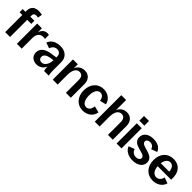

<svg xmlns="http://www.w3.org/2000/svg" viewBox="339 -2188 3651 3651"><g transform="rotate(45 2165.0 -362.0)"><path d="M84 -573V-545H10V-461H84V0H215V-461H324V-545H215V-577C215 -633 251 -653 330 -636L345 -726C181 -763 84 -707 84 -573Z M399 0H529V-287C529 -407 595 -448 661 -448C677 -448 694 -446 710 -443V-550C696 -553 682 -555 668 -555C599 -555 546 -509 527 -434V-545H399Z M937 15C1022 15 1092 -34 1115 -109C1117 -58 1121 -27 1130 0H1255C1246 -37 1242 -76 1242 -125V-350C1242 -494 1135 -556 1023 -556C897 -556 814 -507 777 -413L892 -372C912 -435 955 -471 1015 -471C1073 -471 1112 -433 1112 -372V-347L1000 -331C840 -309 769 -236 769 -141C769 -48 838 15 937 15ZM903 -154C903 -207 944 -245 1034 -259L1112 -271C1107 -160 1056 -80 980 -80C933 -80 903 -109 903 -154Z M1363 0H1495V-260C1495 -390 1542 -467 1622 -467C1682 -467 1717 -423 1717 -348V0H1849V-368C1849 -483 1779 -556 1673 -556C1588 -556 1520 -509 1493 -436V-544H1363Z M2180 15C2306 15 2403 -63 2418 -175L2288 -208C2281 -128 2240 -78 2182 -78C2108 -78 2062 -154 2062 -275C2062 -393 2107 -469 2180 -469C2235 -469 2275 -423 2282 -352L2410 -383C2389 -488 2294 -560 2178 -560C2026 -560 1923 -444 1923 -273C1923 -101 2027 15 2180 15Z M2493 0H2623V-260C2623 -391 2670 -467 2751 -467C2812 -467 2848 -422 2848 -348V0H2978V-368C2978 -486 2909 -560 2801 -560C2716 -560 2649 -512 2623 -439V-713H2493Z M3080 0H3212V-544H3080ZM3079 -613H3213V-739H3079Z M3521 15C3657 15 3748 -54 3748 -156C3748 -353 3433 -291 3431 -407C3430 -446 3464 -471 3515 -471C3569 -471 3611 -438 3620 -388L3740 -432C3712 -513 3629 -560 3518 -560C3386 -560 3299 -496 3299 -391C3299 -189 3613 -256 3615 -143C3615 -106 3580 -75 3523 -75C3459 -75 3410 -115 3398 -169L3278 -124C3310 -38 3403 15 3521 15Z M4062 15C4179 15 4276 -51 4300 -149L4183 -190C4170 -122 4125 -78 4066 -78C3993 -78 3945 -142 3937 -247H4300C4315 -445 4218 -560 4055 -560C3900 -560 3798 -447 3798 -275C3798 -101 3904 15 4062 15ZM3939 -329C3951 -417 3995 -471 4057 -471C4119 -471 4163 -415 4165 -329Z"/></g></svg>

Font: Ronzino
Style: Bold
Weight: 700
Designer: Nunzio Mazzaferro
Foundry: Collletttivo
Version: Version 1.000;Glyphs 3.3 (3337)